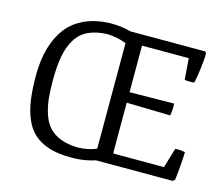

<svg xmlns="http://www.w3.org/2000/svg" viewBox="-104 -859 1182 1017"><g transform="rotate(15 487.0 -350.5)"><path d="M356.4 19.5Q289.6 19.5 240.2 3.4Q190.9 -12.7 158.7 -42Q126.5 -71.3 106.9 -117.9Q87.4 -164.6 79.6 -220.2Q71.8 -275.9 71.8 -350.1V-351.1Q71.8 -435.1 90.3 -501.5Q108.9 -567.9 146.2 -616.5Q183.6 -665 243.2 -691.9Q302.7 -718.8 381.8 -721.2Q446.3 -721.2 495.1 -707H904.8L911.6 -699.2Q912.1 -666 905.3 -613Q898.4 -560.1 892.1 -533.2Q872.6 -528.8 838.9 -533.2L830.1 -649.9H573.7V-394.5L816.9 -397.5Q820.8 -375.5 813.5 -331.5L573.7 -336.9V-63.5H575.7V-58.6H852.5L885.3 -167.5Q918.5 -169.4 939.5 -163.1Q937 -89.4 926.8 -7.8L916 0H495.1Q440.4 18.1 381.8 19.5ZM381.8 -40.5Q445.3 -42 485.8 -62V-640.1Q439.9 -658.7 381.8 -661.6Q319.8 -659.2 277.6 -639.2Q235.4 -619.1 210.7 -579.1Q186 -539.1 175.5 -484.1Q165 -429.2 165 -351.1Q165 -292 169.7 -248.8Q174.3 -205.6 188.2 -165Q202.1 -124.5 225.8 -98.9Q249.5 -73.2 288.6 -57.6Q327.6 -42 381.8 -40.5Z"/></g></svg>

Font: Fjord
Style: One
Weight: 400
Designer: Viktoriya Grabowska
Foundry: Viktoriya Grabowska
Version: Version 1.002